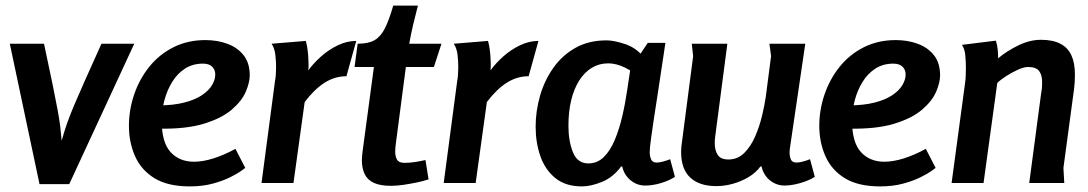

<svg xmlns="http://www.w3.org/2000/svg" viewBox="-20 -653 3880 685"><path d="M137 -497Q156 -409 167.5 -352.5Q179 -296 185.5 -261Q192 -226 195 -201Q198 -176 200 -151Q210 -187 220 -215Q230 -243 244.5 -277.5Q259 -312 282 -363.5Q305 -415 342 -497H459L227 4H121L15 -497Z M713 -510Q756 -510 792 -496.5Q828 -483 849.5 -455.5Q871 -428 871 -384Q871 -359 857 -326Q843 -293 807 -262Q771 -231 707 -211.5Q643 -192 544 -194V-277Q598 -277 637 -287Q676 -297 700.5 -313.5Q725 -330 736.5 -349.5Q748 -369 748 -387Q748 -404 737 -415Q726 -426 704 -426Q668 -426 640.5 -408.5Q613 -391 594.5 -361Q576 -331 566.5 -295Q557 -259 557 -221Q557 -145 588.5 -110.5Q620 -76 672 -76Q704 -76 742 -88Q780 -100 820 -122L855 -54Q855 -54 841.5 -44Q828 -34 802 -21Q776 -8 739.5 2Q703 12 657 12Q579 12 531.5 -17Q484 -46 462 -95.5Q440 -145 440 -204Q440 -261 458.5 -315.5Q477 -370 512 -414Q547 -458 598 -484Q649 -510 713 -510Z M1071 -507Q1077 -486 1079.5 -455Q1082 -424 1080 -402Q1099 -428 1126 -452Q1153 -476 1185.5 -491.5Q1218 -507 1251 -507L1216 -381Q1174 -381 1137.5 -357.5Q1101 -334 1067 -289L1027 0H913L961 -363Q963 -373 964 -386.5Q965 -400 965 -413Q965 -433 962.5 -456.5Q960 -480 949 -497Z M1471 -633Q1462 -599 1454 -565Q1446 -531 1440 -497H1555L1528 -414H1428L1392 -139Q1391 -132 1390.5 -125Q1390 -118 1390 -111Q1390 -95 1396.5 -83.5Q1403 -72 1423 -72Q1442 -72 1461 -75Q1480 -78 1498 -82L1509 -13Q1491 -7 1467 -2Q1443 3 1419 6.5Q1395 10 1375 10Q1337 10 1314 -0.5Q1291 -11 1281 -32Q1271 -53 1271 -82Q1271 -90 1272 -98.5Q1273 -107 1274 -116L1314 -414H1245L1256 -497Q1294 -497 1316 -509.5Q1338 -522 1353 -551.5Q1368 -581 1383 -633Z M1721 -507Q1727 -486 1729.5 -455Q1732 -424 1730 -402Q1749 -428 1776 -452Q1803 -476 1835.5 -491.5Q1868 -507 1901 -507L1866 -381Q1824 -381 1787.5 -357.5Q1751 -334 1717 -289L1677 0H1563L1611 -363Q1613 -373 1614 -386.5Q1615 -400 1615 -413Q1615 -433 1612.5 -456.5Q1610 -480 1599 -497Z M2291 -500H2354Q2339 -398 2328.5 -331Q2318 -264 2312 -223.5Q2306 -183 2303 -161Q2300 -139 2299 -128Q2298 -117 2298 -109Q2298 -96 2303 -84.5Q2308 -73 2323 -73Q2333 -73 2347 -77Q2361 -81 2371 -85L2388 -22Q2366 -8 2337 0.5Q2308 9 2282 9Q2252 9 2229 -10.5Q2206 -30 2200 -59H2196Q2167 -20 2127.5 -4Q2088 12 2056 12Q1998 12 1961.5 -17.5Q1925 -47 1908 -95.5Q1891 -144 1891 -201Q1891 -256 1906.5 -310.5Q1922 -365 1953.5 -410Q1985 -455 2032.5 -482Q2080 -509 2144 -509Q2170 -509 2209.5 -496Q2249 -483 2276 -450V-365Q2208 -427 2150 -427Q2118 -427 2092 -411.5Q2066 -396 2047 -366.5Q2028 -337 2018 -296Q2008 -255 2008 -204Q2008 -150 2024 -110Q2040 -70 2079 -70Q2111 -70 2134 -92.5Q2157 -115 2173 -153Q2189 -191 2200 -238Q2211 -285 2218 -334L2229 -407Z M2575 -497 2532 -169Q2531 -162 2530.5 -155.5Q2530 -149 2530 -142Q2530 -117 2540.5 -100.5Q2551 -84 2579 -84Q2612 -84 2635.5 -107.5Q2659 -131 2674.5 -167Q2690 -203 2699 -241Q2708 -279 2712 -307L2731 -453L2725 -497H2853L2799 -130Q2798 -125 2797.5 -119.5Q2797 -114 2797 -109Q2797 -96 2801.5 -84.5Q2806 -73 2822 -73Q2832 -73 2846 -77Q2860 -81 2870 -85L2887 -22Q2873 -13 2854 -6Q2835 1 2815.5 5Q2796 9 2779 9Q2759 9 2741.5 0Q2724 -9 2712.5 -24.5Q2701 -40 2697 -59H2693Q2676 -36 2649.5 -20.5Q2623 -5 2593.5 3Q2564 11 2536 11Q2475 11 2442.5 -19.5Q2410 -50 2410 -111Q2410 -128 2413 -146L2453 -453L2448 -497Z M3176 -510Q3219 -510 3255 -496.5Q3291 -483 3312.5 -455.5Q3334 -428 3334 -384Q3334 -359 3320 -326Q3306 -293 3270 -262Q3234 -231 3170 -211.5Q3106 -192 3007 -194V-277Q3061 -277 3100 -287Q3139 -297 3163.5 -313.5Q3188 -330 3199.5 -349.5Q3211 -369 3211 -387Q3211 -404 3200 -415Q3189 -426 3167 -426Q3131 -426 3103.5 -408.5Q3076 -391 3057.5 -361Q3039 -331 3029.5 -295Q3020 -259 3020 -221Q3020 -145 3051.5 -110.5Q3083 -76 3135 -76Q3167 -76 3205 -88Q3243 -100 3283 -122L3318 -54Q3318 -54 3304.5 -44Q3291 -34 3265 -21Q3239 -8 3202.5 2Q3166 12 3120 12Q3042 12 2994.5 -17Q2947 -46 2925 -95.5Q2903 -145 2903 -204Q2903 -261 2921.5 -315.5Q2940 -370 2975 -414Q3010 -458 3061 -484Q3112 -510 3176 -510Z M3533 -508Q3538 -492 3539.5 -476.5Q3541 -461 3541 -445Q3572 -471 3613 -491Q3654 -511 3694 -511Q3736 -511 3763 -497Q3790 -483 3802.5 -455.5Q3815 -428 3815 -387Q3815 -360 3812 -336L3774 -54L3777 0H3652L3695 -324Q3697 -333 3697.5 -342Q3698 -351 3698 -360Q3698 -386 3687 -400Q3676 -414 3648 -414Q3633 -414 3611 -404Q3589 -394 3569 -381Q3549 -368 3538 -357L3489 0H3375L3423 -356Q3425 -370 3425.5 -384.5Q3426 -399 3426 -414Q3426 -431 3424 -454.5Q3422 -478 3412 -493Z"/></svg>

Font: Rosario Light
Style: Bold Italic
Weight: 700
Italic angle: -8.05°
Version: Version 1.101; ttfautohint (v1.8.1.43-b0c9)